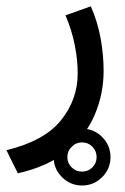

<svg xmlns="http://www.w3.org/2000/svg" viewBox="-25 -277 392 600"><path d="M142.6 213.9Q142.6 177.2 168.7 151.1Q194.8 125 231.4 125Q268.1 125 294.2 151.1Q320.3 177.2 320.3 213.9Q320.3 250.5 294.2 276.6Q268.1 302.7 231.4 302.7Q194.8 302.7 168.7 276.6Q142.6 250.5 142.6 213.9ZM185.5 213.9Q185.5 232.9 199 246.1Q212.4 259.3 231.4 259.3Q250.5 259.3 263.7 246.1Q276.9 232.9 276.9 213.9Q276.9 194.8 263.7 181.4Q250.5 168 231.4 168Q212.4 168 199 181.4Q185.5 194.8 185.5 213.9ZM258.8 -257.3Q280.3 -208 289.6 -156.5Q298.8 -105 298.8 -55.2Q298.8 16.1 271.2 81.3Q243.7 146.5 184.6 194.8Q125.5 243.2 30.8 264.6L-4.9 192.4Q113.8 163.6 165.8 98.6Q217.8 33.7 217.8 -47.4Q217.8 -89.8 208.7 -135.7Q199.7 -181.6 179.7 -229Z"/></svg>

Font: Vazir FD-UI
Style: Regular-FD-UI
Weight: 400
Designer: Saber Rastikerdar
Foundry: Saber Rastikerdar
Version: Version 30.1.0